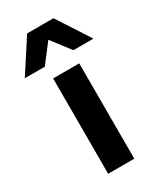

<svg xmlns="http://www.w3.org/2000/svg" viewBox="-226 -804 734 872"><g transform="rotate(-30 141.0 -368.0)"><path d="M209 -500V0H72V-500ZM321 -565H216L141 -663L66 -565H-39L72 -736H210Z"/></g></svg>

Font: Work Sans SemiBold
Style: Regular
Weight: 600
Designer: Wei Huang
Foundry: Wei Huang
Version: Version 2.010; ttfautohint (v1.8.3)